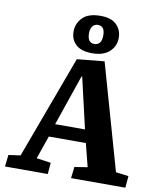

<svg xmlns="http://www.w3.org/2000/svg" viewBox="-102 -1048 936 1128"><g transform="rotate(10 366.5 -484.5)"><path d="M475 -710 654 -80 730 -70 724 0H400L408 -68L485 -80L450 -218H229L181 -80L267 -68L261 0H6L14 -70L85 -80L312 -694ZM253 -296H431L361 -599H357ZM395 -744Q329 -744 297 -773.5Q265 -803 265 -852Q265 -899 299 -934Q333 -969 406 -969Q470 -969 501.5 -938Q533 -907 533 -860Q533 -810 497 -777Q461 -744 395 -744ZM397 -800Q441 -800 441 -859Q441 -914 400 -914Q379 -914 367.5 -898Q356 -882 356 -857Q356 -800 397 -800Z"/></g></svg>

Font: Literata 12pt
Style: Bold Italic
Weight: 700
Italic angle: -2°
Designer: Latin by Veronika Burian and Jose Scaglione. Greek by Irene Vlachou. Cyrillic by Vera Evstafieva
Foundry: TypeTogether
Version: Version 3.002